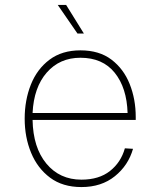

<svg xmlns="http://www.w3.org/2000/svg" viewBox="-20 -746 640 778"><path d="M310 12Q234 12 183 -26Q132 -64 106 -127Q80 -190 80 -265Q80 -340 105 -403Q130 -466 180.5 -504Q231 -542 306 -542Q382 -542 431.5 -504.5Q481 -467 505.5 -405.5Q530 -344 530 -272V-260H112Q114 -148 168 -83Q222 -18 310 -18Q381 -18 425.5 -53Q470 -88 486 -145L519 -143Q500 -76 445.5 -32Q391 12 310 12ZM112 -288H497Q494 -390 445 -451Q396 -512 306 -512Q222 -512 169.5 -452Q117 -392 112 -288ZM294 -610 214 -726H248L320 -610Z"/></svg>

Font: Geist Mono Thin
Style: Regular
Weight: 100
Monospace: yes
Designer: Basement.studio, Andrés Briganti, Mateo Zaragoza
Foundry: Basement.studio, Vercel, Andrés Briganti, Guido Ferreyra, Mateo Zaragoza
Version: Version 1.500; ttfautohint (v1.8.4.7-5d5b)